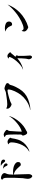

<svg xmlns="http://www.w3.org/2000/svg" viewBox="2067 -2869 866 5040"><g transform="rotate(-90 2500.0 -349.0)"><path d="M767 -309Q767 -268 746 -252Q725 -236 696 -236Q680 -236 668 -249Q656 -262 643 -277Q635 -287 625 -297Q615 -307 610 -313Q600 -325 585 -339Q570 -353 558 -363Q531 -386 501 -400.5Q471 -415 437 -423Q439 -323 444.5 -222.5Q450 -122 450 -21Q450 -6 443.5 14Q437 34 424.5 49Q412 64 394 64Q382 64 370 53.5Q358 43 349 29.5Q340 16 336 6Q331 -8 328.5 -25Q326 -42 326 -58Q326 -90 333 -121.5Q340 -153 343 -184Q351 -286 352 -389Q353 -492 353 -594Q353 -618 350 -644Q347 -670 335.5 -692Q324 -714 298 -724Q304 -736 318.5 -746Q333 -756 346 -756Q372 -756 402.5 -745Q433 -734 455 -712.5Q477 -691 477 -661Q477 -652 475 -647Q473 -642 469 -634Q446 -585 441.5 -537.5Q437 -490 436 -436Q459 -439 480.5 -439Q502 -439 524 -439Q569 -439 616.5 -429Q664 -419 703 -396Q726 -383 746.5 -360.5Q767 -338 767 -309ZM730 -624Q730 -608 721.5 -596Q713 -584 695 -584Q684 -584 676.5 -593.5Q669 -603 664 -612Q657 -629 648 -646Q639 -663 625 -676Q619 -683 612.5 -687.5Q606 -692 598 -696Q594 -698 594 -700Q594 -702 597 -702Q614 -702 636.5 -697.5Q659 -693 680.5 -683.5Q702 -674 716 -659.5Q730 -645 730 -624ZM831 -685Q831 -671 820.5 -659Q810 -647 795 -647Q786 -647 779 -653Q772 -659 767 -666Q749 -695 727.5 -716Q706 -737 676 -753Q675 -754 672.5 -755Q670 -756 670 -758Q670 -761 680.5 -761.5Q691 -762 694 -762Q713 -762 736.5 -759.5Q760 -757 781.5 -749.5Q803 -742 817 -726.5Q831 -711 831 -685Z M1404 -506Q1404 -492 1392 -483Q1380 -389 1354 -308.5Q1328 -228 1274 -162Q1226 -105 1156 -61Q1135 -48 1104 -32Q1073 -16 1044 -11L1040 -16Q1061 -27 1084.5 -43.5Q1108 -60 1125 -77Q1174 -124 1209.5 -193Q1245 -262 1264 -338.5Q1283 -415 1283 -482Q1283 -510 1270 -530.5Q1257 -551 1230 -561Q1240 -571 1261.5 -577.5Q1283 -584 1296 -584Q1325 -584 1351 -568.5Q1377 -553 1393 -530Q1397 -525 1400.5 -519Q1404 -513 1404 -506ZM1973 -540Q1970 -522 1959 -495Q1948 -468 1936 -442.5Q1924 -417 1914 -401Q1895 -369 1872.5 -336.5Q1850 -304 1825 -275Q1775 -217 1713.5 -168.5Q1652 -120 1581 -88Q1568 -75 1558 -72Q1548 -69 1531 -69Q1516 -69 1503.5 -82Q1491 -95 1481.5 -114Q1472 -133 1466.5 -152Q1461 -171 1461 -183Q1461 -192 1472.5 -201Q1484 -210 1487 -229Q1490 -246 1489.5 -264.5Q1489 -283 1489 -300L1490 -394Q1490 -411 1489.5 -441.5Q1489 -472 1488 -505.5Q1487 -539 1484.5 -568Q1482 -597 1477 -612Q1472 -629 1454 -640Q1436 -651 1420 -656Q1425 -666 1438.5 -672.5Q1452 -679 1468 -682Q1484 -685 1494 -685Q1505 -685 1524 -676.5Q1543 -668 1563 -654.5Q1583 -641 1597 -626.5Q1611 -612 1611 -601Q1611 -588 1601 -576.5Q1591 -565 1587 -553Q1580 -533 1580 -510.5Q1580 -488 1578 -467Q1574 -403 1569 -339Q1564 -275 1564 -211Q1614 -222 1669 -253Q1724 -284 1777.5 -327Q1831 -370 1875 -416.5Q1919 -463 1947 -504Q1953 -514 1959 -525Q1965 -536 1968 -541Z M2838 -587Q2838 -568 2825 -552Q2812 -536 2796 -525Q2786 -484 2771 -443.5Q2756 -403 2736 -365Q2688 -267 2631 -199Q2574 -131 2498 -85.5Q2422 -40 2315 -11Q2273 0 2226 8Q2179 16 2135 16L2134 11Q2150 8 2168 3.5Q2186 -1 2202 -5Q2301 -37 2386.5 -98Q2472 -159 2535 -241Q2556 -269 2580 -309Q2604 -349 2624.5 -393.5Q2645 -438 2658 -481.5Q2671 -525 2671 -561Q2671 -575 2662 -580Q2653 -585 2641 -585Q2624 -585 2590 -578Q2556 -571 2513.5 -560Q2471 -549 2430 -536.5Q2389 -524 2356 -511.5Q2323 -499 2309 -490Q2303 -486 2297.5 -482Q2292 -478 2284 -478Q2274 -478 2262 -483Q2227 -495 2197 -523Q2167 -551 2167 -591Q2167 -608 2174 -621Q2194 -603 2224.5 -597Q2255 -591 2281 -591Q2328 -591 2374.5 -597Q2421 -603 2467 -609Q2489 -612 2515.5 -616Q2542 -620 2565 -623.5Q2588 -627 2599 -629Q2610 -631 2625.5 -638Q2641 -645 2656 -652Q2668 -657 2678.5 -661Q2689 -665 2696 -665Q2711 -665 2732.5 -658.5Q2754 -652 2775.5 -643Q2797 -634 2809 -626Q2821 -619 2829.5 -611Q2838 -603 2838 -587Z M3645 -515Q3645 -502 3637.5 -495.5Q3630 -489 3619 -485Q3597 -458 3575.5 -430.5Q3554 -403 3529 -378Q3537 -374 3552.5 -363Q3568 -352 3568 -342Q3568 -335 3561.5 -324Q3555 -313 3553 -303Q3552 -299 3552.5 -294Q3553 -289 3553 -284Q3553 -220 3553.5 -156.5Q3554 -93 3560 -30Q3561 -21 3562 -12.5Q3563 -4 3563 4Q3563 20 3552.5 39Q3542 58 3524 58Q3506 58 3492.5 44Q3479 30 3471.5 11Q3464 -8 3464 -23Q3464 -31 3466.5 -39Q3469 -47 3470 -54Q3474 -71 3477.5 -88.5Q3481 -106 3482 -123Q3486 -167 3488 -211Q3490 -255 3490 -299Q3490 -306 3490 -313Q3490 -320 3489 -327Q3377 -226 3232 -183Q3223 -181 3214 -179Q3205 -177 3195 -176L3194 -179Q3199 -181 3207 -184Q3215 -187 3224 -191Q3235 -196 3245.5 -202Q3256 -208 3267 -215Q3319 -249 3369 -298.5Q3419 -348 3459 -404Q3499 -460 3520 -513Q3525 -523 3525 -531Q3525 -544 3508 -550.5Q3491 -557 3481 -560Q3486 -567 3499 -573Q3512 -579 3526.5 -583.5Q3541 -588 3549 -588Q3567 -588 3582 -581Q3591 -576 3606 -564.5Q3621 -553 3633 -539.5Q3645 -526 3645 -515Z M4899 -578Q4864 -490 4815.5 -415Q4767 -340 4701 -272Q4624 -194 4522 -133Q4420 -72 4313 -42Q4311 -41 4306 -41Q4296 -41 4288 -45Q4268 -53 4246 -68Q4224 -83 4209 -103Q4194 -123 4194 -147Q4194 -164 4198 -181.5Q4202 -199 4210 -214Q4220 -197 4235 -180Q4250 -163 4272 -163Q4310 -163 4360 -180Q4410 -197 4461.5 -223Q4513 -249 4559 -277.5Q4605 -306 4636 -328Q4710 -383 4776 -444.5Q4842 -506 4897 -579ZM4455 -545Q4455 -512 4435.5 -488Q4416 -464 4381 -464Q4357 -464 4347.5 -480.5Q4338 -497 4331 -516Q4315 -561 4277.5 -595Q4240 -629 4192 -640Q4202 -645 4219.5 -648Q4237 -651 4255 -652.5Q4273 -654 4284 -654Q4310 -654 4339.5 -649Q4369 -644 4395.5 -632.5Q4422 -621 4438.5 -599.5Q4455 -578 4455 -545Z"/></g></svg>

Font: Kaisei Tokumin Medium
Style: Regular
Weight: 500
Designer: Font-Kai, 金井和夫
Foundry: KAZUO KANAI
Version: Version 5.003